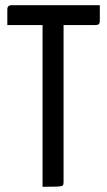

<svg xmlns="http://www.w3.org/2000/svg" viewBox="-20 -720 413 740"><path d="M144 0V-687.5Q144 -687.5 146.1 -689.3Q148.3 -691.1 160.5 -691.1H208.5Q221 -691.1 223 -689.3Q225 -687.5 225 -687.5V-16.1Q225 -8.2 221.4 -4.9Q217.8 -1.6 200.8 -0.8Q183.8 0 144 0ZM8.2 -623.5V-683.5Q8.2 -700 24.7 -700H364.7V-640Q364.7 -630.8 361.1 -627.2Q357.5 -623.5 348.2 -623.5Z"/></svg>

Font: Yanone Kaffeesatz ExtraLight
Style: Regular
Weight: 200
Designer: Yanone (Cyrillic: Daniel Pouzeot, Huerta Tipografica, and Cyreal)
Foundry: Yanone
Version: Version 2.003